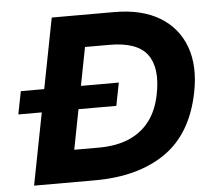

<svg xmlns="http://www.w3.org/2000/svg" viewBox="-51 -755 900 810"><g transform="rotate(-5 399.5 -350.0)"><path d="M21 -305 40 -402H455L436 -305ZM61 0 197 -700H461Q578 -700 654 -654Q730 -608 760 -525.5Q790 -443 768 -333Q734 -161 618 -80.5Q502 0 318 0ZM243 -136H347Q421 -136 475 -159Q529 -182 563 -227Q597 -272 610 -339Q632 -449 589.5 -506.5Q547 -564 430 -564H326Z"/></g></svg>

Font: REM SemiBold
Style: Italic
Weight: 600
Italic angle: -11°
Designer: Octavio Pardo
Foundry: Ashler Design
Version: Version 1.005;gftools[0.9.28]